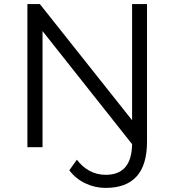

<svg xmlns="http://www.w3.org/2000/svg" viewBox="-20 -720 853 939"><path d="M497 199Q444 199 397 176.5Q350 154 319 113L356 61Q382 96 418 115.5Q454 135 497 135Q624 135 626 -15L188 -568V0H114V-700H175L626 -132V-700H699V-28Q699 87 648 143Q597 199 497 199Z"/></svg>

Font: Modern
Style: Small
Weight: 400
Designer: Julieta Ulanovsky
Foundry: Julieta Ulanovsky
Version: Version 8.000